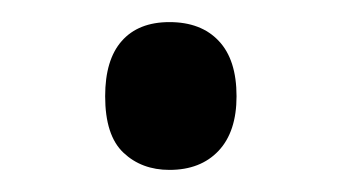

<svg xmlns="http://www.w3.org/2000/svg" viewBox="-20 -138 306 172"><path d="M74.2 -51.8Q74.2 -84.5 89.1 -101.3Q104 -118.2 131.8 -118.2Q160.2 -118.2 176 -101.3Q191.9 -84.5 191.9 -51.8Q191.9 -20 175.8 -2.9Q159.7 14.2 131.8 14.2Q106.9 14.2 90.6 -1.2Q74.2 -16.6 74.2 -51.8Z"/></svg>

Font: f3_21440 
Style: Regular
Weight: 400
Foundry: Ascender Corporation
Version: Version 1.10